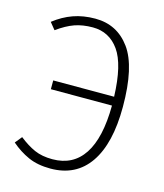

<svg xmlns="http://www.w3.org/2000/svg" viewBox="-107 -774 737 865"><g transform="rotate(15 261.5 -341.5)"><path d="M453 -342Q453 -171 390.5 -80Q328 11 209 11Q149 11 105.5 -8.5Q62 -28 24 -61L50 -93Q88 -63 123 -47.5Q158 -32 207 -32Q303 -32 353 -108Q403 -184 404 -335H119V-376H403Q398 -525 352.5 -589Q307 -653 230 -653Q183 -653 146 -640Q109 -627 66 -596L40 -628Q82 -661 128.5 -677.5Q175 -694 231 -694Q333 -694 393 -611.5Q453 -529 453 -342Z"/></g></svg>

Font: FiraGO ExtraLight
Style: Regular
Weight: 200
Designer: bBox Type
Foundry: bBox Type GmbH
Version: Version 1.001